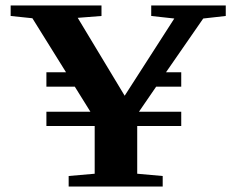

<svg xmlns="http://www.w3.org/2000/svg" viewBox="-20 -683 870 703"><path d="M231.4 0V-38.6L326.7 -46.9V-221.7H149.9V-273.9H311L253.9 -365.7H149.9V-418.5H221.7L98.6 -616.2L19 -624.5V-663.1H351.6V-624.5L264.6 -617.7L436.5 -332.5L618.2 -615.2L533.7 -624.5V-663.1H806.6V-624.5L724.1 -615.2L587.9 -418.5H643.6V-365.7H551.8L488.8 -273.9H643.6V-221.7H482.4V-46.9L575.7 -38.6V0Z"/></svg>

Font: Elstob 10pt
Style: Bold
Weight: 700
Designer: Peter S. Baker
Version: Version 1.015